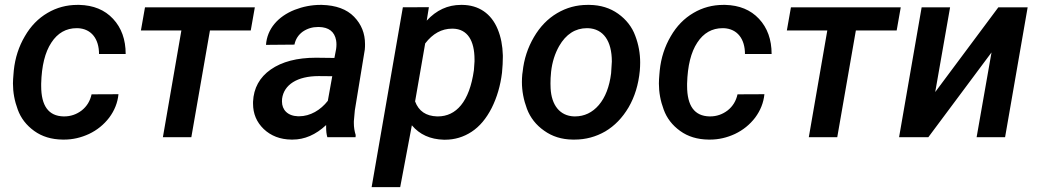

<svg xmlns="http://www.w3.org/2000/svg" viewBox="-20 -558 4227 781"><path d="M238.3 -84.5C177.7 -85.9 147.5 -127 147.5 -208.5C147.5 -211.9 147.5 -214.8 147.5 -217.8C149.4 -290 163.1 -345.7 189 -384.8C214.4 -423.8 249 -443.4 292 -443.4C293.5 -443.4 294.9 -443.4 296.4 -443.4C352.5 -440.9 382.8 -398.9 382.8 -338.4H491.2C491.2 -397 474.1 -444.8 439.9 -481.4C405.8 -518.1 359.9 -536.6 302.7 -538.1C300.3 -538.1 297.9 -538.1 294.9 -538.1C251 -538.1 210.4 -527.3 173.3 -505.4C135.7 -483.4 105 -452.1 81.1 -410.6C56.6 -369.1 41.5 -322.8 36.1 -271.5L34.7 -254.4C33.7 -242.2 32.7 -230 32.7 -218.3C32.7 -182.6 39.1 -147.5 52.2 -112.3C64.9 -77.1 87.4 -48.3 119.1 -25.4C150.9 -2.4 189.5 9.3 234.9 9.8C236.8 9.8 239.3 9.8 241.2 9.8C275.9 9.8 309.6 2 342.3 -13.2C375 -28.8 402.3 -50.8 424.3 -79.6C445.8 -108.4 458.5 -140.1 461.9 -174.8L352.5 -174.3C346.7 -147.5 333.5 -125.5 312.5 -108.9C291.5 -92.8 267.6 -84.5 241.2 -84.5C240.2 -84.5 239.3 -84.5 238.3 -84.5Z M1016.6 -528.3H569.8L553.2 -434.1H717.8L642.6 0H758.3L834 -434.1H1000Z M1426.3 0 1426.8 -8.8C1421.9 -24.4 1419.4 -40.5 1419.4 -56.6C1419.4 -59.6 1419.4 -62 1419.4 -64.9L1423.3 -108.9L1463.9 -356.4C1464.8 -364.3 1464.8 -371.6 1464.8 -378.9C1464.8 -421.9 1450.2 -459 1420.4 -489.7C1390.6 -520.5 1346.7 -536.6 1289.1 -538.1C1287.1 -538.1 1285.6 -538.1 1283.7 -538.1C1247.6 -538.1 1212.4 -531.2 1178.7 -518.1C1110.8 -491.2 1066.4 -440.4 1062 -375.5L1177.7 -376.5C1182.1 -398.4 1193.4 -416 1211.4 -429.2C1230 -441.9 1250.5 -448.2 1273.9 -448.2C1274.9 -448.2 1276.4 -448.2 1277.3 -448.2C1317.4 -447.3 1340.8 -429.2 1347.2 -394C1348.1 -388.7 1348.6 -382.8 1348.6 -377C1348.6 -371.1 1348.1 -364.7 1347.2 -358.4L1340.3 -322.3L1265.1 -323.2C1188.5 -323.2 1127 -307.1 1081.5 -275.4C1036.1 -243.7 1011.7 -199.7 1009.3 -144C1009.3 -141.1 1009.3 -138.7 1009.3 -136.2C1009.3 -95.2 1023.9 -61 1052.7 -33.2C1082 -5.4 1119.6 9.3 1165.5 9.8C1167 9.8 1168.5 9.8 1170.4 9.8C1218.8 9.8 1264.2 -9.8 1306.6 -49.3C1306.6 -46.4 1306.6 -43.9 1306.6 -41C1306.6 -24.9 1308.1 -11.2 1311.5 0ZM1192.4 -85C1149.4 -86.4 1127 -111.8 1127 -145C1127 -148.9 1127 -152.3 1127.4 -156.2C1134.8 -213.4 1189 -248.5 1276.4 -248.5L1331.5 -248L1313.5 -147.9C1284.2 -110.4 1242.2 -85 1196.3 -85C1194.8 -85 1193.8 -85 1192.4 -85Z M2022 -262.2C2024.4 -286.6 2025.4 -307.6 2025.4 -326.2C2025.4 -328.6 2025.4 -330.6 2025.4 -333C2024.4 -372.1 2017.6 -407.7 2004.4 -439.5C1978 -503.4 1926.8 -537.6 1859.9 -538.1C1858.4 -538.1 1856.4 -538.1 1855 -538.1C1801.3 -538.1 1754.9 -516.6 1715.8 -474.1L1724.6 -528.8L1618.7 -528.3L1491.7 203.1H1607.9L1655.3 -48.3C1687 -10.7 1730 8.8 1785.2 10.3C1787.1 10.3 1788.6 10.3 1790.5 10.3C1829.6 10.3 1865.7 -0.5 1898.4 -22C1931.2 -43.5 1958 -75.7 1980 -118.7C2001.5 -161.6 2015.6 -209.5 2022 -262.2ZM1907.7 -272.5C1889.6 -143.6 1835 -84.5 1761.2 -84.5C1760.3 -84.5 1758.8 -84.5 1757.8 -84.5C1712.9 -85.9 1683.1 -106 1668.5 -145.5L1709.5 -381.3C1740.2 -421.4 1776.9 -441.4 1818.8 -441.4C1820.3 -441.4 1821.3 -441.4 1822.8 -441.4C1881.8 -439.9 1910.2 -392.6 1910.2 -315.9C1910.2 -313.5 1910.2 -310.5 1910.2 -308.1Z M2104.5 -255.9C2103.5 -245.1 2103 -234.9 2103 -224.6C2103 -188 2109.9 -151.4 2123.5 -115.2C2137.2 -79.1 2160.6 -49.3 2193.4 -26.4C2226.1 -2.9 2264.6 9.3 2309.6 9.8C2312 9.8 2314.5 9.8 2317.4 9.8C2362.3 9.8 2403.8 -1.5 2441.9 -23.4C2480 -45.9 2511.7 -78.6 2537.1 -121.6C2562 -164.6 2577.1 -213.9 2582.5 -270C2583.5 -281.7 2584 -293 2584 -303.7C2584 -340.3 2577.6 -377 2564 -412.6C2550.8 -448.7 2527.3 -478.5 2494.6 -502C2461.9 -525.4 2422.9 -537.6 2377.4 -538.1C2375 -538.1 2372.6 -538.1 2370.1 -538.1C2325.2 -538.1 2284.2 -526.9 2246.1 -504.4C2208 -481.9 2176.8 -449.7 2151.9 -407.2C2127 -364.7 2111.3 -317.9 2106 -266.1ZM2219.7 -199.2C2219.2 -205.1 2219.2 -211.4 2219.2 -218.3C2219.2 -231.9 2219.7 -248 2221.7 -266.1C2226.1 -305.7 2237.3 -340.3 2254.4 -370.6C2282.2 -418.9 2320.3 -443.4 2367.7 -443.4C2369.1 -443.4 2370.1 -443.4 2371.6 -443.4C2434.6 -440.9 2468.8 -391.1 2468.8 -307.6L2465.8 -259.8C2459 -205.1 2442.4 -162.1 2416 -130.9C2389.6 -100.1 2356.9 -84.5 2318.8 -84.5C2317.9 -84.5 2316.4 -84.5 2315.4 -84.5C2256.8 -86.4 2223.1 -130.9 2219.7 -199.2Z M2865.7 -84.5C2805.2 -85.9 2774.9 -127 2774.9 -208.5C2774.9 -211.9 2774.9 -214.8 2774.9 -217.8C2776.9 -290 2790.5 -345.7 2816.4 -384.8C2841.8 -423.8 2876.5 -443.4 2919.4 -443.4C2920.9 -443.4 2922.4 -443.4 2923.8 -443.4C2980 -440.9 3010.3 -398.9 3010.3 -338.4H3118.7C3118.7 -397 3101.6 -444.8 3067.4 -481.4C3033.2 -518.1 2987.3 -536.6 2930.2 -538.1C2927.7 -538.1 2925.3 -538.1 2922.4 -538.1C2878.4 -538.1 2837.9 -527.3 2800.8 -505.4C2763.2 -483.4 2732.4 -452.1 2708.5 -410.6C2684.1 -369.1 2668.9 -322.8 2663.6 -271.5L2662.1 -254.4C2661.1 -242.2 2660.2 -230 2660.2 -218.3C2660.2 -182.6 2666.5 -147.5 2679.7 -112.3C2692.4 -77.1 2714.8 -48.3 2746.6 -25.4C2778.3 -2.4 2816.9 9.3 2862.3 9.8C2864.3 9.8 2866.7 9.8 2868.7 9.8C2903.3 9.8 2937 2 2969.7 -13.2C3002.4 -28.8 3029.8 -50.8 3051.8 -79.6C3073.2 -108.4 3085.9 -140.1 3089.4 -174.8L2980 -174.3C2974.1 -147.5 2960.9 -125.5 2939.9 -108.9C2918.9 -92.8 2895 -84.5 2868.7 -84.5C2867.7 -84.5 2866.7 -84.5 2865.7 -84.5Z M3644 -528.3H3197.3L3180.7 -434.1H3345.2L3270 0H3385.7L3461.4 -434.1H3627.4Z M3784.2 -183.6 3844.7 -528.3H3729L3637.2 0H3756.3L4013.2 -344.7L3952.6 0H4068.4L4160.2 -528.3H4041Z"/></svg>

Font: Roboto Medium
Style: Italic
Weight: 500
Italic angle: -12°
Designer: Google
Version: Version 2.137; 2017